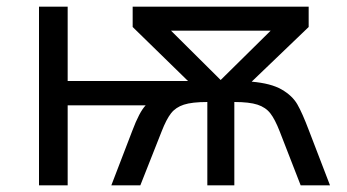

<svg xmlns="http://www.w3.org/2000/svg" viewBox="-20 -556 1040 576"><path d="M97 -536H183V-313H544L378 -475V-536H906V-475L735 -311Q793 -306 825 -287.5Q857 -269 872 -243Q887 -217 907 -164L970 0H882L819 -162Q805 -198 791 -216Q777 -234 752.5 -242Q728 -250 683 -250V0H602V-250Q556 -250 531.5 -242Q507 -234 493 -216Q479 -198 465 -162L401 0H314L377 -164Q398 -220 417 -240H183V0H97ZM792 -464H493L642 -316Z"/></svg>

Font: Noto Sans Mono UI Cond
Style: Regular
Weight: 400
Width: 3
Monospace: yes
Designer: Monotype Design team
Foundry: Monotype Imaging Inc.
Version: Version 1.000